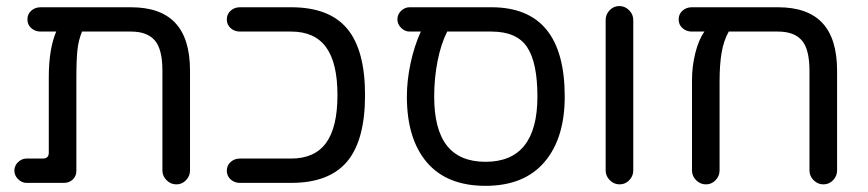

<svg xmlns="http://www.w3.org/2000/svg" viewBox="-20 -601 2856 632"><path d="M514.6 -40V-368.2Q514.6 -439.5 489.3 -468.3Q463.9 -497.1 411.1 -497.1H250Q238.3 -468.8 234.9 -436.5Q231.4 -404.3 231.4 -342.8V-39.1Q231.4 -21.5 219.7 -10.3Q208 1 190.4 1H67.4Q51.8 1 39.6 -11.2Q27.3 -23.4 27.3 -39.1Q27.3 -55.7 39.6 -67.4Q51.8 -79.1 67.4 -79.1H121.1Q140.6 -79.1 140.6 -98.6V-346.7Q140.6 -439.5 165 -497.1H113.3Q95.7 -497.1 83 -508.3Q70.3 -519.5 70.3 -537.1Q70.3 -554.7 83 -565.9Q95.7 -577.1 113.3 -577.1H411.1Q508.8 -577.1 557.1 -525.4Q605.5 -473.6 605.5 -368.2V-40Q605.5 -21.5 592.3 -7.8Q579.1 5.9 560.5 5.9Q542 5.9 528.3 -7.8Q514.6 -21.5 514.6 -40Z M726.6 -39.1Q726.6 -56.6 739.3 -67.9Q752 -79.1 769.5 -79.1H938.5Q1015.6 -79.1 1053.2 -130.4Q1090.8 -181.6 1090.8 -288.1Q1090.8 -394.5 1053.2 -445.8Q1015.6 -497.1 938.5 -497.1H769.5Q752 -497.1 739.3 -508.3Q726.6 -519.5 726.6 -537.1Q726.6 -554.7 739.3 -565.9Q752 -577.1 769.5 -577.1H938.5Q1063.5 -577.1 1122.6 -506.8Q1181.6 -436.5 1181.6 -288.1Q1181.6 -139.6 1122.6 -69.3Q1063.5 1 938.5 1H769.5Q752 1 739.3 -10.3Q726.6 -21.5 726.6 -39.1Z M1319.3 -283.2Q1319.3 -335.9 1331.5 -393.1Q1343.8 -450.2 1365.2 -497.1H1328.1Q1312.5 -497.1 1300.3 -509.3Q1288.1 -521.5 1288.1 -537.1Q1288.1 -553.7 1300.3 -565.4Q1312.5 -577.1 1328.1 -577.1H1597.7Q1838.9 -577.1 1838.9 -283.2Q1838.9 -145.5 1772 -67.4Q1705.1 10.7 1578.1 10.7Q1451.2 10.7 1385.3 -66.4Q1319.3 -143.6 1319.3 -283.2ZM1749 -283.2Q1749 -395.5 1714.8 -446.3Q1680.7 -497.1 1597.7 -497.1H1452.1Q1431.6 -457 1420.4 -400.4Q1409.2 -343.8 1409.2 -283.2Q1409.2 -174.8 1451.2 -121.6Q1493.2 -68.4 1578.1 -68.4Q1749 -68.4 1749 -283.2Z M1973.6 -40V-535.2Q1973.6 -553.7 1986.8 -567.4Q2000 -581.1 2018.6 -581.1Q2037.1 -581.1 2050.8 -567.4Q2064.5 -553.7 2064.5 -535.2V-40Q2064.5 -21.5 2051.3 -7.8Q2038.1 5.9 2019.5 5.9Q2001 5.9 1987.3 -7.8Q1973.6 -21.5 1973.6 -40Z M2257.8 -40V-336.9Q2257.8 -381.8 2268.6 -425.8Q2279.3 -469.7 2298.8 -497.1H2256.8Q2239.3 -497.1 2226.6 -508.3Q2213.9 -519.5 2213.9 -537.1Q2213.9 -554.7 2226.6 -565.9Q2239.3 -577.1 2256.8 -577.1H2541Q2638.7 -577.1 2687 -525.4Q2735.4 -473.6 2735.4 -368.2V-40Q2735.4 -21.5 2722.2 -7.8Q2709 5.9 2690.4 5.9Q2671.9 5.9 2658.2 -7.8Q2644.5 -21.5 2644.5 -40V-368.2Q2644.5 -439.5 2619.1 -468.3Q2593.8 -497.1 2541 -497.1H2378.9Q2362.3 -467.8 2355.5 -428.7Q2348.6 -389.6 2348.6 -332V-40Q2348.6 -21.5 2335.4 -7.8Q2322.3 5.9 2303.7 5.9Q2285.2 5.9 2271.5 -7.8Q2257.8 -21.5 2257.8 -40Z"/></svg>

Font: jf-openhuninn-2.1
Style: Regular
Weight: 400
Designer: [Kosugi Maru]
Designed by MOTOYA      

[Varela Round]
Joe Prince (Latin component); Avraham Cornfeld (Hebrew component)
Foundry: justfont Co., Ltd.
Version: 2.1